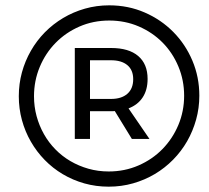

<svg xmlns="http://www.w3.org/2000/svg" viewBox="-20 -709 785 720"><path d="M389.5 -689Q461 -689 522.5 -662.2Q584 -635.5 629.8 -589.2Q675.5 -543 701.5 -481.5Q727.5 -420 727.5 -350Q727.5 -304 715.5 -260.8Q703.5 -217.5 681.8 -179.5Q660 -141.5 629.2 -110.2Q598.5 -79 560.8 -56.5Q523 -34 479.2 -21.5Q435.5 -9 387.5 -9Q340 -9 296.5 -21.2Q253 -33.5 215.5 -55.8Q178 -78 147.8 -109Q117.5 -140 95.8 -177.8Q74 -215.5 62.2 -258.8Q50.5 -302 50.5 -348Q50.5 -394.5 62.2 -437.5Q74 -480.5 95.8 -518.5Q117.5 -556.5 148.2 -587.8Q179 -619 216.8 -641.5Q254.5 -664 298.2 -676.5Q342 -689 389.5 -689ZM389.5 -632Q329.5 -632 278 -609.5Q226.5 -587 188.5 -548.2Q150.5 -509.5 129 -457.8Q107.5 -406 107.5 -348Q107.5 -309.5 117.2 -273.5Q127 -237.5 144.8 -206Q162.5 -174.5 187.8 -148.8Q213 -123 244.2 -104.8Q275.5 -86.5 311.8 -76.2Q348 -66 387.5 -66Q447.5 -66 499.2 -88.5Q551 -111 589 -149.8Q627 -188.5 648.8 -240.2Q670.5 -292 670.5 -350Q670.5 -408 649 -459.5Q627.5 -511 589.8 -549.2Q552 -587.5 500.5 -609.8Q449 -632 389.5 -632ZM396.5 -529Q463 -529 498.2 -499Q533.5 -469 533.5 -413Q533.5 -372 515.2 -344Q497 -316 462 -302.5L540.5 -188H474.5L410.5 -292.5Q407 -292 403.8 -292Q400.5 -292 396.5 -292H317.5V-188H260.5V-529ZM317.5 -483V-338H396.5Q435.5 -338 457.5 -357.2Q479.5 -376.5 479.5 -412Q479.5 -446.5 457.5 -464.8Q435.5 -483 396.5 -483Z"/></svg>

Font: Argentum Sans
Style: Italic
Weight: 400
Italic angle: -11.3099°
Designer: Julieta Ulanovsky, Owen Earl, Rasmus Andersson, Cristiano Sobral
Foundry: The Argentum Sans Project Authors
Version: Version 3.131; ttfautohint (v1.8.4.7-5d5b-dirty)